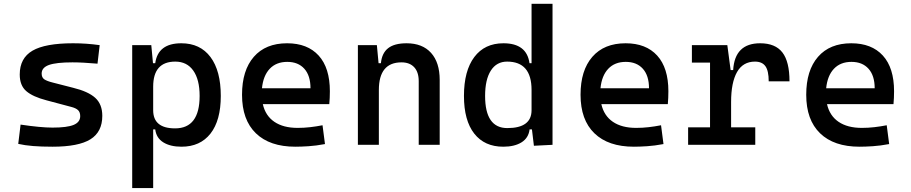

<svg xmlns="http://www.w3.org/2000/svg" viewBox="-20 -752 4728 997"><path d="M252.9 9.8Q194.3 9.8 151.6 6.3Q108.9 2.9 74.7 -4.9L86.9 -105Q191.4 -89.4 252.9 -89.4Q328.6 -89.4 362.5 -103.5Q396.5 -117.7 396.5 -148.9Q396.5 -169.9 385 -180.4Q373.5 -190.9 350.1 -196.8L221.7 -231Q150.4 -249.5 116.5 -278.8Q82.5 -308.1 82.5 -365.2Q82.5 -450.2 148.7 -488.8Q214.8 -527.3 359.4 -527.3Q429.2 -527.3 497.6 -517.6L486.3 -421.4Q445.8 -424.8 414.8 -426.5Q383.8 -428.2 356.4 -428.2Q272 -428.2 234.1 -414.6Q196.3 -400.9 196.3 -370.1Q196.3 -349.1 210.4 -339.8Q224.6 -330.6 254.4 -323.2L358.9 -296.4Q437.5 -277.3 474.4 -244.1Q511.2 -210.9 511.2 -150.4Q511.2 -66.9 449.5 -28.6Q387.7 9.8 252.9 9.8Z M666.5 224.6V-517.6H765.6L774.4 -423.8H786.1Q800.3 -527.3 921.4 -527.3Q1019.5 -527.3 1073 -455.8Q1126.5 -384.3 1126.5 -253.9Q1126.5 -126.5 1073 -58.3Q1019.5 9.8 922.4 9.8Q864.3 9.8 827.9 -12.9Q791.5 -35.6 786.1 -80.1H775.4V224.6ZM890.1 -432.1Q775.4 -432.1 775.4 -301.8V-179.7Q775.4 -85.4 889.2 -85.4Q1016.6 -85.4 1016.6 -253.9Q1016.6 -338.9 983.6 -385.5Q950.7 -432.1 890.1 -432.1Z M1513.7 9.8Q1380.9 9.8 1308.8 -59.8Q1236.8 -129.4 1236.8 -259.8Q1236.8 -386.7 1298.1 -457Q1359.4 -527.3 1470.7 -527.3Q1576.7 -527.3 1634.8 -463.4Q1692.9 -399.4 1692.9 -278.3Q1692.9 -242.7 1689.9 -211.4H1344.7Q1358.4 -150.9 1404.8 -119.4Q1451.2 -87.9 1525.4 -87.9Q1558.6 -87.9 1590.3 -91.6Q1622.1 -95.2 1654.8 -101.6L1667.5 -3.9Q1620.6 4.9 1582 7.3Q1543.5 9.8 1513.7 9.8ZM1471.7 -430.7Q1414.6 -430.7 1380.6 -394.8Q1346.7 -358.9 1340.3 -293.5H1592.3Q1592.3 -359.4 1560.3 -395Q1528.3 -430.7 1471.7 -430.7Z M1838.4 0V-517.6H1937L1945.8 -423.8H1958Q1962.9 -476.1 1995.4 -501.7Q2027.8 -527.3 2091.3 -527.3Q2173.3 -527.3 2218.3 -477.5Q2263.2 -427.7 2263.2 -336.9V0H2154.3V-330.6Q2154.3 -377.4 2130.9 -402.8Q2107.4 -428.2 2064.9 -428.2Q1947.3 -428.2 1947.3 -284.7V0Z M2593.3 9.8Q2496.1 9.8 2442.6 -58.3Q2389.2 -126.5 2389.2 -253.9Q2389.2 -384.3 2442.9 -455.8Q2496.6 -527.3 2594.2 -527.3Q2715.3 -527.3 2729.5 -423.8H2740.2V-732.4H2849.1V0L2752.4 4.9L2742.2 -80.1H2730Q2724.6 -35.6 2688.2 -12.9Q2651.9 9.8 2593.3 9.8ZM2499 -253.9Q2499 -86.9 2614.3 -86.9Q2740.2 -86.9 2740.2 -179.7V-285.2Q2740.2 -432.1 2613.3 -432.1Q2558.6 -432.1 2528.8 -385.5Q2499 -338.9 2499 -253.9Z M3271.5 9.8Q3138.7 9.8 3066.7 -59.8Q2994.6 -129.4 2994.6 -259.8Q2994.6 -386.7 3055.9 -457Q3117.2 -527.3 3228.5 -527.3Q3334.5 -527.3 3392.6 -463.4Q3450.7 -399.4 3450.7 -278.3Q3450.7 -242.7 3447.8 -211.4H3102.5Q3116.2 -150.9 3162.6 -119.4Q3209 -87.9 3283.2 -87.9Q3316.4 -87.9 3348.1 -91.6Q3379.9 -95.2 3412.6 -101.6L3425.3 -3.9Q3378.4 4.9 3339.8 7.3Q3301.3 9.8 3271.5 9.8ZM3229.5 -430.7Q3172.4 -430.7 3138.4 -394.8Q3104.5 -358.9 3098.1 -293.5H3350.1Q3350.1 -359.4 3318.1 -395Q3286.1 -430.7 3229.5 -430.7Z M3553.2 0V-90.8H3667V-426.8H3572.8V-517.6H3756.8L3773.9 -388.2H3787.1Q3795.4 -527.3 3927.2 -527.3Q4005.9 -527.3 4042.7 -479.7Q4079.6 -432.1 4079.6 -329.6H3971.7Q3971.7 -384.3 3954.6 -408.2Q3937.5 -432.1 3900.4 -432.1Q3837.9 -432.1 3807.1 -377.7Q3776.4 -323.2 3776.4 -222.7V-90.8H3901.9V0Z M4443.4 9.8Q4310.5 9.8 4238.5 -59.8Q4166.5 -129.4 4166.5 -259.8Q4166.5 -386.7 4227.8 -457Q4289.1 -527.3 4400.4 -527.3Q4506.3 -527.3 4564.5 -463.4Q4622.6 -399.4 4622.6 -278.3Q4622.6 -242.7 4619.6 -211.4H4274.4Q4288.1 -150.9 4334.5 -119.4Q4380.9 -87.9 4455.1 -87.9Q4488.3 -87.9 4520 -91.6Q4551.8 -95.2 4584.5 -101.6L4597.2 -3.9Q4550.3 4.9 4511.7 7.3Q4473.1 9.8 4443.4 9.8ZM4401.4 -430.7Q4344.2 -430.7 4310.3 -394.8Q4276.4 -358.9 4270 -293.5H4522Q4522 -359.4 4490 -395Q4458 -430.7 4401.4 -430.7Z"/></svg>

Font: Caskaydia Cove Medium
Style: Regular
Weight: 500
Monospace: yes
Designer: Aaron Bell
Foundry: Saja Typeworks
Version: Version 4.300; ttfautohint (v1.8.3)